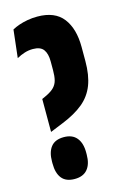

<svg xmlns="http://www.w3.org/2000/svg" viewBox="-105 -700 499 763"><g transform="rotate(-15 144.0 -319.0)"><path d="M62.5 -192.5V-328L82 -337Q103.5 -347.5 114.5 -359.2Q125.5 -371 129.5 -387Q133.5 -403 133.5 -427.5V-463.5Q133.5 -495.5 121 -512.5Q108.5 -529.5 77.5 -529.5Q59.5 -529.5 43 -524.2Q26.5 -519 10.5 -510L23.5 -624.5Q36 -631.5 52 -637Q68 -642.5 87.2 -646Q106.5 -649.5 128 -649.5Q200 -649.5 233.5 -606Q267 -562.5 267 -487V-429.5Q267 -371 251.5 -331Q236 -291 202.8 -263.5Q169.5 -236 116.5 -214.5ZM105.5 12.5Q69.5 12.5 52.5 -8.8Q35.5 -30 35.5 -69.5V-78Q35.5 -116.5 52.5 -138Q69.5 -159.5 105.5 -159.5Q140.5 -159.5 158.2 -138Q176 -116.5 176 -78V-69.5Q176 -30 158.2 -8.8Q140.5 12.5 105.5 12.5Z"/></g></svg>

Font: Anek Latin Condensed
Style: Bold
Weight: 700
Width: 3
Designer: Yesha Goshar
Foundry: Ek Type
Version: Version 1.003